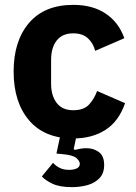

<svg xmlns="http://www.w3.org/2000/svg" viewBox="-20 -557 557 789"><path d="M281 12Q163 12 99.5 -62.5Q36 -137 36 -263Q36 -389 99.5 -463Q163 -537 281 -537Q361 -537 414.5 -501Q468 -465 491 -400L371 -348Q364 -378 342 -399Q320 -420 281 -420Q236 -420 213 -390.5Q190 -361 190 -311V-213Q190 -164 213 -134Q236 -104 281 -104Q325 -104 346.5 -128Q368 -152 379 -183L494 -133Q468 -58 413 -23Q358 12 281 12ZM276 212Q224 212 194.5 197.5Q165 183 152 168L198 112Q208 124 224.5 132.5Q241 141 264 141Q283 141 295.5 135Q308 129 308 116Q308 105 294 92.5Q280 80 233 76L212 74L234 -30H301L283 55L287 59Q299 56 311 54Q323 52 335 52Q365 52 386.5 68Q408 84 408 121Q408 155 389 175Q370 195 340 203.5Q310 212 276 212Z"/></svg>

Font: IBM Plex Sans
Style: Regular
Weight: 400
Designer: Mike Abbink, Paul van der Laan, Pieter van Rosmalen
Foundry: Bold Monday
Version: Version 3.201